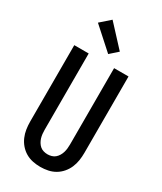

<svg xmlns="http://www.w3.org/2000/svg" viewBox="-242 -1071 984 1165"><g transform="rotate(30 250.0 -488.5)"><path d="M250 8Q223 8 196.5 2.5Q170 -3 147 -16.5Q124 -30 106.5 -50.5Q89 -71 78.5 -95.5Q68 -120 64 -146.5Q60 -173 60 -200V-735H161V-200Q161 -186 162.5 -172Q164 -158 168 -144.5Q172 -131 179.5 -118.5Q187 -106 197.5 -97Q208 -88 222 -84Q236 -80 250 -80Q264 -80 278 -84Q292 -88 302.5 -97Q313 -106 320.5 -118.5Q328 -131 332 -144.5Q336 -158 337.5 -172Q339 -186 339 -200V-735H440V-200Q440 -173 436 -146.5Q432 -120 421.5 -95.5Q411 -71 393.5 -50.5Q376 -30 353 -16.5Q330 -3 303.5 2.5Q277 8 250 8ZM265 -791 116 -925 184 -985 319 -839Z"/></g></svg>

Font: Zed Mono Semibold
Style: Regular
Weight: 600
Monospace: yes
Designer: Belleve Invis
Foundry: Belleve Invis
Version: Version 1.0.0; ttfautohint (v1.8.4)